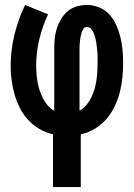

<svg xmlns="http://www.w3.org/2000/svg" viewBox="-20 -540 540 775"><path d="M194 215V2Q166 -4 140 -19Q114 -34 94 -55.5Q74 -77 60.5 -103.5Q47 -130 39 -158Q31 -186 27 -215.5Q23 -245 23 -274Q23 -338 38.5 -400.5Q54 -463 81 -520L174 -482Q151 -433 138.5 -380.5Q126 -328 126 -275Q126 -258 127.5 -241Q129 -224 132 -207Q135 -190 140.5 -174Q146 -158 153.5 -143Q161 -128 172.5 -114.5Q184 -101 199 -93V-343Q199 -364 201 -385Q203 -406 209.5 -425.5Q216 -445 226.5 -463Q237 -481 253 -494.5Q269 -508 289.5 -514Q310 -520 331 -520Q356 -520 380.5 -510Q405 -500 422 -481Q439 -462 449.5 -438.5Q460 -415 466 -390Q472 -365 474.5 -339.5Q477 -314 477 -288Q477 -258 474 -227.5Q471 -197 463.5 -167.5Q456 -138 442.5 -110Q429 -82 409 -59Q389 -36 362.5 -20Q336 -4 306 2V215ZM301 -93Q317 -102 329 -116.5Q341 -131 349 -147.5Q357 -164 362 -182Q367 -200 369.5 -218Q372 -236 373 -254Q374 -272 374 -291Q374 -301 374 -310.5Q374 -320 373 -330Q372 -340 371 -349.5Q370 -359 368.5 -369Q367 -379 364.5 -388.5Q362 -398 358 -407Q354 -416 347.5 -423.5Q341 -431 331 -431Q322 -431 317 -424Q312 -417 309.5 -409Q307 -401 305.5 -393Q304 -385 303 -376.5Q302 -368 301.5 -360Q301 -352 301 -343Z"/></svg>

Font: Iosevka Algr
Style: Bold
Weight: 700
Monospace: yes
Designer: Belleve Invis
Foundry: Belleve Invis
Version: Version 26.0.2; ttfautohint (v1.8.3)